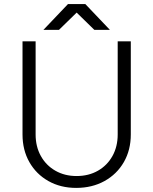

<svg xmlns="http://www.w3.org/2000/svg" viewBox="-20 -902 749 938"><path d="M352 16Q276 16 216.5 -17.5Q157 -51 123.5 -110Q90 -169 90 -245V-700H154V-245Q154 -186 179.5 -140Q205 -94 250.5 -68Q296 -42 354 -42Q413 -42 458.5 -68Q504 -94 529.5 -140Q555 -186 555 -245V-700H619V-245Q619 -169 585 -110Q551 -51 490.5 -17.5Q430 16 352 16ZM441 -756 313 -881V-882H397L517 -756ZM192 -756 312 -882H396V-881L268 -756Z"/></svg>

Font: Figtree Light Light
Style: Regular
Weight: 300
Version: Version 2.001;gftools[0.9.30]